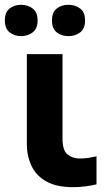

<svg xmlns="http://www.w3.org/2000/svg" viewBox="-34 -772 455 802"><path d="M271 9.8Q201.7 9.8 158.7 -14.6Q116.2 -38.6 97.2 -80.1Q78.1 -121.1 78.1 -170.9V-545.9H227.1V-192.9Q227.1 -143.6 248 -127Q269.5 -109.9 298.8 -109.9Q316.9 -109.9 335 -112.3Q339.8 -113.3 345.2 -114.3Q350.6 -115.2 357.7 -116.7Q364.7 -118.2 369.1 -119.1V-2Q354.5 2 324.2 6.3Q298.3 9.8 271 9.8ZM-13.7 -686Q-13.7 -721.2 5.9 -736.3Q25.9 -752 54.2 -752Q82.5 -752 102.5 -736.3Q123 -721.7 123 -686Q123 -652.8 102.5 -636.7Q81.5 -621.1 54.2 -621.1Q26.4 -621.1 6.3 -636.7Q-13.7 -652.8 -13.7 -686ZM183.1 -686Q183.1 -721.7 203.1 -736.3Q222.2 -752 252 -752Q280.3 -752 300.8 -736.3Q321.3 -721.7 321.3 -686Q321.3 -652.8 300.8 -636.7Q279.8 -621.1 252 -621.1Q223.1 -621.1 203.1 -636.7Q183.1 -652.8 183.1 -686Z"/></svg>

Font: Droid Sans Thai
Style: Bold
Weight: 700
Designer: Steve Matteson
Foundry: Ascender Corporation
Version: Version 1.00